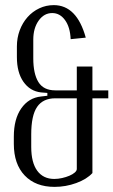

<svg xmlns="http://www.w3.org/2000/svg" viewBox="-20 -724 443 750"><path d="M34 -162V-190Q34 -259 63 -300.5Q92 -342 140 -347L165 -350V-361L140 -363Q97 -368 71.5 -404.5Q46 -441 46 -501V-543Q46 -576 57 -605.5Q68 -635 87.5 -657Q107 -679 133.5 -691.5Q160 -704 190 -704Q280 -704 315 -577L256 -571Q254 -618 234 -645.5Q214 -673 184 -673Q152 -673 131 -643.5Q110 -614 110 -569V-496Q110 -436 130 -403.5Q150 -371 196 -371H280V-464H341V-371H403V-340H341V-48Q319 -24 278 -9Q237 6 193 6Q119 6 76.5 -38.5Q34 -83 34 -162ZM102 -150Q102 -89 125.5 -57Q149 -25 192 -25Q207 -25 222.5 -28.5Q238 -32 251 -37.5Q264 -43 272 -50Q280 -57 280 -64V-340H196Q148 -340 125 -306.5Q102 -273 102 -199Z"/></svg>

Font: Moniqa Paragraph
Style: Regular
Weight: 400
Designer: Rajesh Rajput
Foundry: Rajesh Rajput
Version: Version 1.000